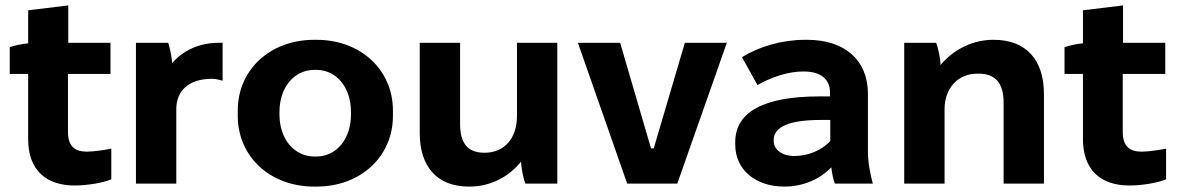

<svg xmlns="http://www.w3.org/2000/svg" viewBox="-20 -678 4350 709"><path d="M256 7C296 7 356 -1 391 -16V-129C371 -125 327 -118 301 -118C256 -118 231 -138 231 -191V-405H388V-520H232V-658L84 -640V-518C61 -516 34 -510 16 -504V-405H84V-164C84 -51 149 7 256 7Z M482 0H631V-275C631 -343 677 -387 763 -387C777 -387 792 -383 802 -380V-520H789C716 -520 656 -492 616 -445C614 -467 608 -500 601 -520H482Z M1140 11H1149C1312 11 1431 -100 1431 -250V-270C1431 -420 1312 -531 1149 -531H1140C977 -531 858 -420 858 -270V-250C858 -100 977 11 1140 11ZM1141 -100C1067 -100 1012 -164 1012 -255V-265C1012 -356 1067 -420 1141 -420H1148C1222 -420 1276 -356 1276 -265V-255C1276 -164 1222 -100 1148 -100Z M1711 11H1714C1791 11 1859 -25 1904 -81C1905 -58 1912 -20 1920 0H2038V-520H1889V-249C1889 -167 1842 -114 1770 -114H1768C1707 -114 1679 -150 1679 -219V-520H1530V-186C1530 -62 1595 11 1711 11Z M2296 0H2481L2664 -520H2509L2394 -130H2384L2270 -520H2114Z M2876 11C2950 11 3010 -19 3050 -60C3052 -37 3057 -16 3063 0H3203C3193 -39 3185 -77 3185 -119V-332C3185 -457 3098 -531 2961 -531H2952C2868 -531 2783 -506 2720 -467L2777 -364C2832 -395 2893 -414 2945 -414H2949C3013 -414 3045 -383 3045 -337V-322H3006C2799 -322 2695 -264 2695 -153V-144C2695 -51 2770 11 2876 11ZM2914 -102C2868 -102 2837 -125 2837 -158V-161C2837 -209 2893 -235 3010 -235H3046V-157C3013 -122 2963 -102 2914 -102Z M3319 0H3468V-275C3468 -352 3517 -406 3589 -406H3593C3657 -406 3686 -370 3686 -299V0H3835V-331C3835 -457 3769 -531 3650 -531H3647C3578 -531 3505 -500 3453 -438C3453 -460 3445 -499 3437 -520H3319Z M4151 7C4191 7 4251 -1 4286 -16V-129C4266 -125 4222 -118 4196 -118C4151 -118 4126 -138 4126 -191V-405H4283V-520H4127V-658L3979 -640V-518C3956 -516 3929 -510 3911 -504V-405H3979V-164C3979 -51 4044 7 4151 7Z"/></svg>

Font: Fixel Display Bold
Style: Bold
Weight: 700
Designer: AlfaBravo + MacPaw
Foundry: Kyrylo Tkachov, Marchela Mozhyna, Serhii Makarenko, Maria Weinstein, Zakhar Kryvoshyya
Version: Version 1.211